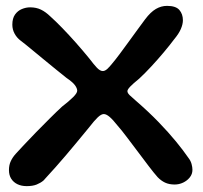

<svg xmlns="http://www.w3.org/2000/svg" viewBox="-20 -621 693 654"><path d="M71 13Q53 13 39.5 6.5Q26 0 18.2 -12.2Q10.5 -24.5 10.5 -41.5Q10.5 -59 16.8 -72.2Q23 -85.5 34 -97.5Q43 -107.5 61.5 -127.2Q80 -147 103.2 -170.8Q126.5 -194.5 149.8 -217.8Q173 -241 191.5 -258Q215.5 -276.5 229.2 -290.2Q243 -304 243 -312Q243 -320 235.5 -330.5Q228 -341 206 -356Q190 -368.5 169 -385.8Q148 -403 126 -421Q104 -439 84.5 -455.2Q65 -471.5 51 -482Q37.5 -492 29.8 -506.2Q22 -520.5 22 -537Q22 -558.5 31.2 -571.5Q40.5 -584.5 54.5 -590.2Q68.5 -596 82.5 -596Q103.5 -596 119.5 -588.2Q135.5 -580.5 151.5 -565Q170 -548.5 192.5 -525.2Q215 -502 238.5 -475.5Q262 -449 284 -422Q299.5 -401.5 310.2 -390.2Q321 -379 330 -379Q337.5 -379 345.2 -386Q353 -393 362.5 -405Q373.5 -418 387.8 -437.2Q402 -456.5 417.8 -478Q433.5 -499.5 448.2 -519.8Q463 -540 474.5 -555.5Q493 -580 511 -590.5Q529 -601 549 -601Q579 -601 591 -587Q603 -573 603 -552Q603 -538.5 596 -522.2Q589 -506 573.5 -487.5Q559 -468 538.2 -443.2Q517.5 -418.5 495.5 -394.8Q473.5 -371 454 -353Q433 -336 423.5 -326Q414 -316 414 -310.5Q414 -304.5 421.2 -297.2Q428.5 -290 441.5 -279Q486.5 -240 520.5 -204.8Q554.5 -169.5 579.5 -139Q604.5 -108.5 622 -83Q629.5 -73.5 632.5 -62.5Q635.5 -51.5 635.5 -42.5Q635.5 -28 626.5 -16.8Q617.5 -5.5 603.8 1Q590 7.5 575 7.5Q556 7.5 542.2 1Q528.5 -5.5 517 -17.5Q504.5 -31.5 486.5 -55.2Q468.5 -79 448.8 -105.2Q429 -131.5 411.2 -155Q393.5 -178.5 381 -192.5Q364.5 -213.5 353.2 -223Q342 -232.5 333.5 -232.5Q325 -232.5 313.2 -221.5Q301.5 -210.5 283 -186.5Q258.5 -156.5 239.5 -133.8Q220.5 -111 204 -91.5Q187.5 -72 169.5 -51.8Q151.5 -31.5 128 -6Q118.5 2 105 7.5Q91.5 13 71 13Z"/></svg>

Font: Gluten Thin
Style: Regular
Weight: 400
Version: Version 1.300